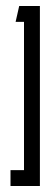

<svg xmlns="http://www.w3.org/2000/svg" viewBox="-20 -620 173 640"><path d="M44 -600H113V0H15V-53H60V-547H32Z"/></svg>

Font: Karantina Light
Style: Regular
Weight: 300
Designer: Rony Koch
Foundry: Rony Koch
Version: Version 1.000; ttfautohint (v1.8.3)